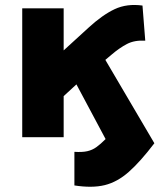

<svg xmlns="http://www.w3.org/2000/svg" viewBox="-20 -543 644 760"><path d="M274.5 191V58Q305.5 60 325.5 55.5Q345.5 51 361.8 39.2Q378 27.5 398 7.5L282.5 -209L232 -162.5V0H68V-510H232V-343.5L330.5 -433.5Q385.5 -484 434 -506.8Q482.5 -529.5 544 -521L555 -382Q512.5 -384.5 482.8 -369Q453 -353.5 422 -327L397 -306L591 24Q535.5 97 490 137.2Q444.5 177.5 394.5 189.8Q344.5 202 274.5 191Z"/></svg>

Font: Geologica
Style: Bold
Weight: 700
Designer: Sindre Bremnes, Frode Helland
Foundry: Monokrom Skriftforlag AS
Version: Version 1.010; ttfautohint (v1.8.4.7-5d5b);gftools[0.9.28]